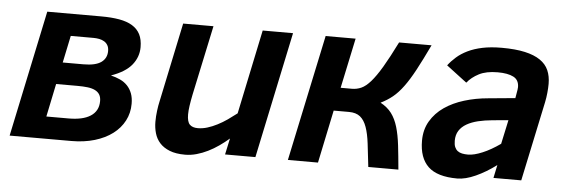

<svg xmlns="http://www.w3.org/2000/svg" viewBox="-41 -644 2294 776"><g transform="rotate(5 1106.0 -256.0)"><path d="M402.8 -277.8Q423.3 -272.9 440.7 -264.9Q458 -256.8 470.2 -243.9Q482.4 -231 489.3 -213.1Q496.1 -195.3 496.1 -170.9Q496.1 -133.3 479.7 -102.1Q463.4 -70.8 433.3 -48.1Q403.3 -25.4 360.8 -12.7Q318.4 0 266.1 0H16.1L124 -512.2H342.8Q384.8 -512.2 416.5 -506.6Q448.2 -501 469.5 -488Q490.7 -475.1 501.5 -454.1Q512.2 -433.1 512.2 -401.9Q512.2 -362.3 486.6 -330.3Q460.9 -298.3 402.8 -277.8ZM288.1 -313Q336.9 -313 359.9 -329.3Q382.8 -345.7 382.8 -375Q382.8 -389.2 377.4 -398.4Q372.1 -407.7 363 -413.1Q354 -418.5 342.8 -420.7Q331.5 -422.9 319.8 -422.9H227.1L204.1 -313ZM248 -89.8Q275.9 -89.8 298.1 -94.7Q320.3 -99.6 335.9 -109.6Q351.6 -119.6 359.9 -134.8Q368.2 -149.9 368.2 -170.9Q368.2 -187 361.8 -197.3Q355.5 -207.5 343.3 -213.6Q331.1 -219.7 313.2 -221.9Q295.4 -224.1 272 -224.1H185.1L157.2 -89.8Z M798.3 -512.2 738.3 -230Q732.9 -203.6 730 -183.3Q727.1 -163.1 727.1 -147.9Q727.1 -118.7 738 -107.4Q749 -96.2 771 -96.2Q790 -96.2 809.8 -102.3Q829.6 -108.4 849.6 -118.7Q869.6 -128.9 888.9 -142.3Q908.2 -155.8 926.3 -169.9L998 -512.2H1121.1L1013.2 0H890.1L904.3 -65.9Q885.3 -49.3 864.3 -34.7Q843.3 -20 821 -9Q798.8 2 775.6 8.5Q752.4 15.1 729 15.1Q691.4 15.1 666.3 5.1Q641.1 -4.9 626 -21.7Q610.8 -38.6 604.5 -60.8Q598.1 -83 598.1 -106.9Q598.1 -129.9 601.1 -152.3Q604 -174.8 607.4 -189L675.3 -512.2Z M1375 -512.2 1332 -309.1H1377.4Q1397.5 -309.1 1415.5 -317.1Q1433.6 -325.2 1453.4 -347.7Q1473.1 -370.1 1496.6 -409.7Q1520 -449.2 1551.3 -512.2H1683.1Q1653.8 -450.7 1631.3 -408.9Q1608.9 -367.2 1588.1 -339.1Q1567.4 -311 1546.1 -293.7Q1524.9 -276.4 1498 -263.2Q1526.4 -248 1543 -225.8Q1559.6 -203.6 1569.1 -171.6Q1578.6 -139.6 1583.5 -97.4Q1588.4 -55.2 1593.3 0H1471.2Q1465.3 -53.2 1460.4 -93.5Q1455.6 -133.8 1446 -160.6Q1436.5 -187.5 1419.7 -201.2Q1402.8 -214.8 1374 -214.8H1312L1267.1 0H1145L1253.4 -512.2Z M1979 0 1990.2 -53.2Q1949.2 -22.5 1907.7 -3.7Q1866.2 15.1 1833 15.1Q1752 15.1 1715.1 -20Q1678.2 -55.2 1678.2 -125Q1678.2 -169.9 1698.5 -204.3Q1718.8 -238.8 1753.4 -262.7Q1788.1 -286.6 1833.7 -300.5Q1879.4 -314.5 1930.2 -318.8L2039.1 -329.1L2043 -352.1Q2043.9 -357.9 2044.9 -363.3Q2045.9 -368.7 2045.9 -374Q2045.9 -403.3 2023.2 -415Q2000.5 -426.8 1959 -426.8Q1912.6 -426.8 1883.3 -411.6Q1854 -396.5 1835.9 -374L1752.9 -437Q1766.6 -455.1 1785.2 -471.4Q1803.7 -487.8 1829.3 -500.2Q1855 -512.7 1888.7 -519.8Q1922.4 -526.9 1966.8 -526.9Q2022.5 -526.9 2060.8 -518.3Q2099.1 -509.8 2123 -493.4Q2147 -477.1 2157.5 -453.1Q2168 -429.2 2168 -397.9Q2168 -381.3 2166 -361.6Q2164.1 -341.8 2160.2 -323.2L2091.8 0ZM2019 -237.8 1955.1 -231.9Q1923.3 -229 1897 -222.7Q1870.6 -216.3 1851.1 -205.1Q1831.5 -193.8 1820.8 -177Q1810.1 -160.2 1810.1 -136.2Q1810.1 -120.6 1814.2 -110.8Q1818.4 -101.1 1825.9 -95.2Q1833.5 -89.4 1844.2 -87.2Q1855 -85 1868.2 -85Q1879.9 -85 1894.8 -88.6Q1909.7 -92.3 1926.5 -99.4Q1943.4 -106.4 1961.4 -116.7Q1979.5 -127 1998 -140.1Z"/></g></svg>

Font: Lorenzo Sans
Style: Bold Italic
Weight: 700
Italic angle: -12°
Foundry: Intel Corporation
Version: Version 1.00; ttfautohint (v1.5)